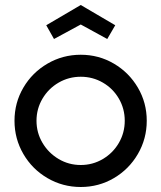

<svg xmlns="http://www.w3.org/2000/svg" viewBox="-20 -740 645 768"><path d="M38 -257Q38 -329 73.5 -389.5Q109 -450 170 -485.5Q231 -521 303 -521Q375 -521 435.5 -485.5Q496 -450 531.5 -389.5Q567 -329 567 -257Q567 -185 531.5 -124Q496 -63 435.5 -27.5Q375 8 303 8Q231 8 170 -27.5Q109 -63 73.5 -124Q38 -185 38 -257ZM479 -257Q479 -305 455.5 -345.5Q432 -386 391.5 -409.5Q351 -433 303 -433Q255 -433 214.5 -409.5Q174 -386 150 -345.5Q126 -305 126 -257Q126 -209 150 -168.5Q174 -128 214.5 -104Q255 -80 303 -80Q351 -80 391.5 -104Q432 -128 455.5 -168.5Q479 -209 479 -257ZM165 -639 303 -720 441 -639 409 -584 303 -642 196 -584Z"/></svg>

Font: Lineal
Style: Regular
Weight: 400
Designer: Created by Frank Adebiaye with contributions from Anton Moglia & Ariel Martín Pérez
Created by Frank ADEBIAYE with FontF
Foundry: Velvetyne Type Foundry
Version: Version 2.000